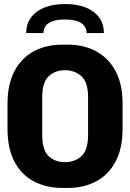

<svg xmlns="http://www.w3.org/2000/svg" viewBox="-20 -916 640 946"><path d="M287 10Q208 10 146.5 -22.5Q85 -55 51 -120Q17 -185 17 -281V-404Q17 -501 51.5 -566Q86 -631 147 -663.5Q208 -696 287 -696H314Q393 -696 454 -663Q515 -630 549.5 -565.5Q584 -501 584 -404V-281Q584 -185 549.5 -120Q515 -55 454 -22.5Q393 10 314 10ZM300 -117Q349 -117 381.5 -147Q414 -177 414 -251V-437Q414 -510 381.5 -540Q349 -570 300 -570Q251 -570 219.5 -540Q188 -510 188 -437V-251Q188 -177 219.5 -147Q251 -117 300 -117ZM109 -753Q109 -819 160.5 -857.5Q212 -896 302 -896Q390 -896 441 -857.5Q492 -819 492 -753H407Q404 -820 300 -820Q196 -820 194 -753Z"/></svg>

Font: Chivo Mono
Style: Bold
Weight: 700
Monospace: yes
Designer: Hector Gatti
Foundry: Omnibus-Type
Version: Version 1.008; ttfautohint (v1.8.4.7-5d5b)